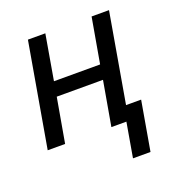

<svg xmlns="http://www.w3.org/2000/svg" viewBox="-128 -634 849 916"><g transform="rotate(-20 296.5 -176.0)"><path d="M526.4 -528.3H438L397.9 -299.3H163.6L203.1 -528.3H114.7L22.9 0H111.3L150.9 -225.6H385.7L346.2 0H422.4L392.1 175.3H481L524.4 -74.7H447.8Z"/></g></svg>

Font: Roboto
Style: Italic
Weight: 400
Italic angle: -12°
Designer: Google
Version: Version 2.137; 2017